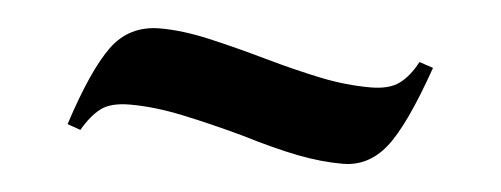

<svg xmlns="http://www.w3.org/2000/svg" viewBox="-27 -430 644 247"><g transform="rotate(5 295.0 -306.5)"><path d="M81 -244 64 -250Q87 -321 109.5 -352Q132 -383 172 -383Q201 -383 236 -375Q271 -367 310 -356Q349 -345 382.5 -338Q416 -331 448 -331Q472 -331 485 -340.5Q498 -350 508 -369L526 -363Q499 -286 476.5 -258Q454 -230 421 -230Q393 -230 362.5 -236Q332 -242 289 -255Q249 -266 211.5 -274Q174 -282 142 -282Q117 -282 104.5 -272.5Q92 -263 81 -244Z"/></g></svg>

Font: Literata 72pt
Style: Bold
Weight: 700
Designer: Latin by Veronika Burian and Jose Scaglione. Greek by Irene Vlachou. Cyrillic by Vera Evstafieva.
Foundry: TypeTogether
Version: Version 3.002